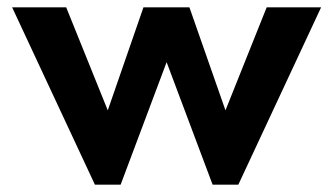

<svg xmlns="http://www.w3.org/2000/svg" viewBox="-20 -492 905 522"><path d="M853 -472 628 10H558L433 -323L308 10H238L13 -472H160L273 -192L370 -472H495L593 -192L705 -472Z"/></svg>

Font: Madhuban SemiBold
Style: Regular
Weight: 600
Designer: jaikishan Patel
Foundry: MagicType
Version: Version 1.000